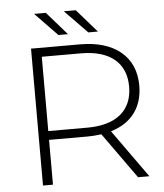

<svg xmlns="http://www.w3.org/2000/svg" viewBox="-58 -926 837 978"><g transform="rotate(-5 360.0 -437.5)"><path d="M122 -700V0H173V-229H373C394 -229 416 -231 441 -234L608 0H666L491 -245C596 -276 655 -353 655 -464C655 -538 630 -596 580 -638C530 -679 461 -700 373 -700ZM173 -654H373C522 -654 603 -585 603 -464C603 -343 522 -274 373 -274H173ZM305 -875 420 -757H469L366 -875ZM267 -757H316L213 -875H153Z"/></g></svg>

Font: Montserrat Light
Style: Regular
Weight: 300
Designer: Julieta Ulanovsky
Foundry: Julieta Ulanovsky
Version: Version 7.200